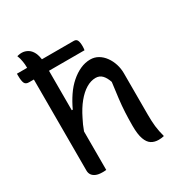

<svg xmlns="http://www.w3.org/2000/svg" viewBox="-177 -881 953 1011"><g transform="rotate(-30 300.0 -375.0)"><path d="M23 -671H85Q85 -694 82 -710Q79 -731 71 -750Q76 -751 80.5 -752Q85 -753 90 -753.5Q95 -754 99 -754Q119 -754 137 -743Q155 -732 166 -707Q172 -692 175 -671H369Q384 -671 389.5 -659Q395 -647 395 -623Q395 -618 394.5 -611.5Q394 -605 393 -600H177V-360H183Q201 -399 224 -433Q247 -467 275 -491.5Q303 -516 333 -529.5Q363 -543 394 -543Q420 -543 441.5 -530.5Q463 -518 479 -496Q495 -474 503.5 -447Q512 -420 512 -392V-139Q512 -98 515.5 -67.5Q519 -37 529 0Q520 2 512.5 3Q505 4 496 4Q471 4 452.5 -7.5Q434 -19 423.5 -48Q413 -77 413 -129Q413 -172 415 -210.5Q417 -249 422 -290.5Q427 -332 434 -384Q424 -414 408.5 -429.5Q393 -445 370 -445Q341 -445 312 -427.5Q283 -410 256 -377Q229 -344 206 -297Q190 -267 177 -231V3Q173 3 169 3.5Q165 4 161 4H154Q130 4 115 -2.5Q100 -9 92.5 -20Q85 -31 85 -46V-600H55Q36 -600 29.5 -613.5Q23 -627 23 -660Z"/></g></svg>

Font: Code D Ace
Style: Regular
Weight: 400
Version: Version 1.085; ttfautohint (v1.8.4.7-5d5b);Nerd Fonts 3.0.2